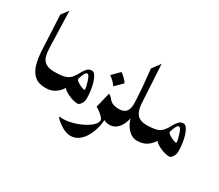

<svg xmlns="http://www.w3.org/2000/svg" viewBox="-128 -818 1479 1298"><g transform="rotate(30 611.5 -169.0)"><path d="M207.5 0Q152.8 0 122.1 -27.6Q91.3 -55.2 78.1 -102.5Q64.9 -149.9 62 -210L48.8 -480L89.4 -533.2L98.6 -242.2Q99.6 -210.4 107.2 -183.8Q114.7 -157.2 137.7 -140.9Q160.6 -124.5 207.5 -124.5Q216.3 -124.5 222.7 -113.8Q229 -103 232.2 -88.4Q235.4 -73.7 235.4 -62.5Q235.4 -50.8 232.2 -36.1Q229 -21.5 222.7 -10.7Q216.3 0 207.5 0Z M207 0Q198.7 0 192.9 -10.7Q187 -21.5 184.3 -36.1Q181.6 -50.8 181.6 -62.5Q181.6 -73.7 184.3 -88.4Q187 -103 192.9 -113.8Q198.7 -124.5 207 -124.5Q263.2 -124.5 291.7 -133.8Q320.3 -143.1 337.9 -167.5Q351.6 -185.5 362.8 -207Q374 -228.5 388.2 -243.9Q402.3 -259.3 423.3 -259.3Q438.5 -259.3 450.2 -242.4Q461.9 -225.6 470.5 -198.2Q479 -170.9 483.4 -139.4Q487.8 -107.9 487.8 -79.1Q487.8 -53.7 475.1 -35.2Q462.4 -16.6 451.2 -16.6Q425.3 -16.6 395.8 -27.6Q366.2 -38.6 345.5 -54Q324.7 -69.3 324.7 -82L372.1 -166.5Q368.2 -158.2 382.3 -147.5Q396.5 -136.7 414.8 -128.7Q433.1 -120.6 441.9 -120.6Q447.3 -120.6 447.3 -125.5Q447.3 -130.9 443.8 -146.7Q440.4 -162.6 434.8 -180.9Q429.2 -199.2 422.1 -212.6Q415 -226.1 408.2 -226.1Q396.5 -226.1 388.4 -210Q380.4 -193.8 372.1 -168Q363.8 -142.1 352.3 -113.3Q340.8 -84.5 322.5 -58.6Q304.2 -32.7 276.4 -16.4Q248.5 0 207 0Z M388.2 126.5 391.6 119.6Q402.8 122.1 416 122.1Q450.7 122.1 490 111.3Q529.3 100.6 564 83Q598.6 65.4 620.6 44.4Q642.6 23.4 642.6 2.9Q642.6 -5.4 631.6 -17.8Q620.6 -30.3 604.5 -42.7Q588.4 -55.2 572.8 -63L601.6 -181.6Q627 -168.9 640.6 -142.6Q654.3 -116.2 659.4 -85.7Q664.6 -55.2 664.6 -30.3Q664.6 9.3 654.5 49.3Q644.5 89.4 625.2 122.8Q606 156.2 578.4 176.3Q550.8 196.3 516.1 196.3Q486.8 196.3 451.4 176.3Q416 156.2 388.2 126.5ZM708.5 -124.5Q718.8 -124.5 725.3 -113.8Q731.9 -103 735.4 -88.4Q738.8 -73.7 738.8 -62.5Q738.8 -50.8 735.4 -36.1Q731.9 -21.5 725.3 -10.7Q718.8 0 708.5 0Q685.1 0 665.5 -10.5Q646 -21 631.8 -35.6V-155.8Q647.9 -136.2 668.5 -130.4Q689 -124.5 708.5 -124.5ZM601.6 -350.6Q635.7 -327.6 657.7 -294.4L601.6 -238.8Q579.6 -270.5 545.9 -294.4Z M808.6 -533.7 826.2 -227.5Q831.1 -173.8 854.2 -149.2Q877.4 -124.5 922.4 -124.5Q934.1 -124.5 941.4 -113.8Q948.7 -103 952.1 -88.4Q955.6 -73.7 955.6 -62.5Q955.6 -50.8 952.1 -36.1Q948.7 -21.5 941.4 -10.7Q934.1 0 922.4 0Q892.1 0 866 -21Q839.8 -42 823 -76.7Q806.2 -111.3 804.2 -152.3L815.4 -153.3Q814 -87.9 784.4 -43.9Q754.9 0 708.5 0Q696.3 0 689.2 -10.7Q682.1 -21.5 679.2 -36.1Q676.3 -50.8 676.3 -62.5Q676.3 -73.7 679.2 -88.4Q682.1 -103 689.2 -113.8Q696.3 -124.5 708.5 -124.5Q747.6 -124.5 764.9 -144.5Q782.2 -164.6 782.2 -203.1Q782.2 -213.4 781.2 -240.7Q780.3 -268.1 775.9 -323Q771.5 -377.9 761.7 -470.7Z M922.4 0Q914.1 0 908.2 -10.7Q902.3 -21.5 899.7 -36.1Q897 -50.8 897 -62.5Q897 -73.7 899.7 -88.4Q902.3 -103 908.2 -113.8Q914.1 -124.5 922.4 -124.5Q978.5 -124.5 1007.1 -133.8Q1035.6 -143.1 1053.2 -167.5Q1066.9 -185.5 1078.1 -207Q1089.4 -228.5 1103.5 -243.9Q1117.7 -259.3 1138.7 -259.3Q1153.8 -259.3 1165.5 -242.4Q1177.2 -225.6 1185.8 -198.2Q1194.3 -170.9 1198.7 -139.4Q1203.1 -107.9 1203.1 -79.1Q1203.1 -53.7 1190.4 -35.2Q1177.7 -16.6 1166.5 -16.6Q1140.6 -16.6 1111.1 -27.6Q1081.5 -38.6 1060.8 -54Q1040 -69.3 1040 -82L1087.4 -166.5Q1083.5 -158.2 1097.7 -147.5Q1111.8 -136.7 1130.1 -128.7Q1148.4 -120.6 1157.2 -120.6Q1162.6 -120.6 1162.6 -125.5Q1162.6 -130.9 1159.2 -146.7Q1155.8 -162.6 1150.1 -180.9Q1144.5 -199.2 1137.5 -212.6Q1130.4 -226.1 1123.5 -226.1Q1111.8 -226.1 1103.8 -210Q1095.7 -193.8 1087.4 -168Q1079.1 -142.1 1067.6 -113.3Q1056.2 -84.5 1037.8 -58.6Q1019.5 -32.7 991.7 -16.4Q963.9 0 922.4 0Z"/></g></svg>

Font: Lateef
Style: Bold
Weight: 700
Designer: SIL International
Foundry: SIL International
Version: Version 4.200